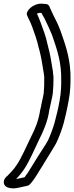

<svg xmlns="http://www.w3.org/2000/svg" viewBox="-20 -827 408 1055"><path d="M1 170C-2 195 20 208 53 208C79 208 112 196 126 195C132 194 139 191 144 186C157 173 175 148 199 107C208 94 218 76 228 60C246 30 266 0 287 -37C287 -37 288 -38 288 -39C302 -67 319 -111 329 -147L335 -171C346 -214 356 -262 363 -311C368 -355 368 -391 367 -428C362 -524 334 -595 312 -659C299 -693 286 -719 274 -742C264 -764 254 -784 252 -790C250 -798 242 -804 233 -805L220 -806C184 -812 147 -791 132 -766C128 -759 126 -752 128 -745C134 -728 143 -716 156 -682C168 -647 184 -608 193 -563C193 -563 194 -562 194 -561C206 -517 213 -474 221 -421L223 -406V-389C223 -363 223 -343 220 -313C218 -298 210 -268 206 -247V-241C206 -240 204 -238 204 -237L202 -226L201 -224C193 -168 174 -120 152 -78C125 -23 98 41 72 79L71 80C58 102 32 128 20 140C19 141 4 150 1 170ZM183 -752C191 -756 197 -757 205 -756H208C213 -744 222 -732 229 -716C240 -693 253 -667 265 -637C287 -573 312 -507 316 -420C317 -385 317 -351 313 -311C307 -264 297 -218 286 -177L280 -153C271 -121 255 -80 244 -56C226 -23 203 8 185 38C174 56 165 70 156 85C139 114 125 135 115 147C98 150 81 155 69 157C82 143 100 122 113 102C144 55 170 -9 195 -60C217 -103 243 -161 251 -223C253 -229 256 -245 256 -245C259 -263 267 -290 270 -313C273 -345 274 -370 274 -397L273 -415C273 -416 272 -417 272 -417L271 -433C263 -485 255 -534 242 -580C232 -631 215 -669 203 -704C194 -726 189 -741 183 -752Z"/></svg>

Font: Hussar Pisanka
Style: OutKur
Weight: 400
Designer: Robert Jablonski
Foundry: Cannot Into Space Fonts
Version: Version 1.070